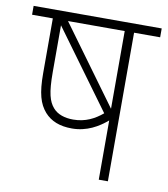

<svg xmlns="http://www.w3.org/2000/svg" viewBox="-73 -684 653 747"><g transform="rotate(10 253.0 -311.0)"><path d="M506 -622H0V-587H82V-371C82 -291 94 -251 121 -220C146 -192 181 -178 229 -178C288 -178 333 -205 367 -234V0H403V-587H506ZM366 -587V-280L142 -587ZM148 -243C128 -266 118 -298 118 -381V-566L343 -258C312 -232 276 -213 228 -213C195 -213 166 -222 148 -243Z"/></g></svg>

Font: Noto Sans Devanagari UI SemiCondensed ExtraLight
Style: Regular
Weight: 200
Width: 4
Designer: Jelle Bosma - Monotype Design Team
Foundry: Monotype Imaging Inc.
Version: Version 2.004